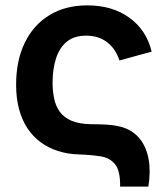

<svg xmlns="http://www.w3.org/2000/svg" viewBox="-20 -575 616 715"><path d="M532.5 120H427.3Q428.2 61.7 408.9 37.2Q389.7 12.8 354.6 7.2Q319.6 1.7 272.7 0Q230.9 -1.2 195.3 -12.9Q159.7 -24.5 130.9 -45.7Q102.2 -66.9 81.9 -97.7Q61.6 -128.6 50.8 -169.1Q40 -209.7 40 -259.3Q40 -350 72.5 -416.3Q104.9 -482.7 164.4 -518.8Q223.8 -555 305.5 -555Q398.1 -555 461.8 -509Q525.5 -463 544.8 -382.7L424.8 -349.8Q410.7 -393.5 378.9 -417.8Q347.1 -442.2 300.8 -442.2Q256 -442.2 228.6 -419.6Q201.2 -397 188.6 -357.4Q175.9 -317.8 175.8 -267.5Q175.8 -235.9 181.6 -208Q187.4 -180 202.6 -158.8Q217.8 -137.7 245.9 -125.5Q274 -113.3 318.5 -112.5Q330.5 -112.5 352 -112Q373.5 -111.6 397.7 -108.9Q421.8 -106.2 441.8 -99.2Q478.8 -86.2 502.2 -56.2Q525.5 -26.2 533.5 18.5Q541.6 63.2 532.5 120Z"/></svg>

Font: Manrope Variable Light
Style: Regular
Weight: 200
Designer: Mikhail Sharanda
Foundry: Mikhail Sharanda
Version: Version 4.505